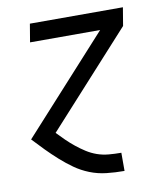

<svg xmlns="http://www.w3.org/2000/svg" viewBox="-82 -590 765 874"><g transform="rotate(-10 300.0 -152.5)"><path d="M422 215Q380 215 340 210.5Q300 206 263.5 191.5Q227 177 196 155Q165 133 136.5 107.5Q108 82 81.5 55Q55 28 29 0L425 -436H101L115 -520H545L531 -436L144 -10Q162 9 181 27.5Q200 46 220.5 62.5Q241 79 263.5 93.5Q286 108 311.5 117Q337 126 365 128.5Q393 131 422 131H423V215Z"/></g></svg>

Font: Iosevka Aile Medium
Style: Italic
Weight: 500
Italic angle: -9°
Designer: Belleve Invis
Foundry: Belleve Invis
Version: Version 31.1.0; ttfautohint (v1.8.4)